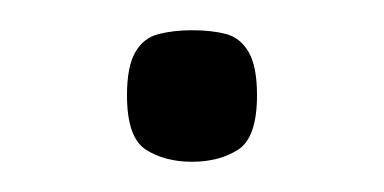

<svg xmlns="http://www.w3.org/2000/svg" viewBox="-20 -453 254 127"><path d="M107 -346Q89 -346 76.5 -354Q64 -362 64 -390Q64 -409 69.5 -418.5Q75 -428 85 -430.5Q95 -433 107 -433Q120 -433 129.5 -430.5Q139 -428 144.5 -418.5Q150 -409 150 -390Q150 -362 137.5 -354Q125 -346 107 -346Z"/></svg>

Font: Matangi Medium
Style: Regular
Weight: 500
Designer: Prashant Pant
Foundry: The Graphic Ant
Version: Version 3.002